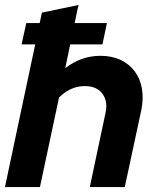

<svg xmlns="http://www.w3.org/2000/svg" viewBox="-20 -754 628 774"><path d="M0 0Q31 -145 61 -288Q91 -431 122 -575H67Q72 -597 76.5 -618Q81 -639 86 -661H140Q142 -672 144.5 -682Q147 -692 149 -703Q186 -711 223 -718.5Q260 -726 297 -734Q292 -716 288.5 -697.5Q285 -679 281 -661H411Q406 -639 402 -618Q398 -597 393 -575H263Q258 -551 253 -527Q248 -503 243 -479Q307 -529 385 -529Q431 -529 466 -512.5Q501 -496 523 -466.5Q545 -437 552 -397.5Q559 -358 550 -312Q533 -234 516.5 -156Q500 -78 483 0H342L405 -297Q416 -345 393 -376Q370 -407 322 -407Q291 -407 265 -394.5Q239 -382 218 -361Q198 -270 179.5 -180.5Q161 -91 141 0Z"/></svg>

Font: Rosa Sans
Style: Bold Italic
Weight: 700
Italic angle: -12°
Designer: Pentagram / MCKL
Foundry: Pentagram / MCKL
Version: Version 1.005;September 16, 2019;FontCreator 11.5.0.2425 64-